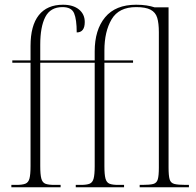

<svg xmlns="http://www.w3.org/2000/svg" viewBox="-20 -791 826 811"><path d="M28 0V-10H49Q74 -10 87 -15Q100 -20 104.5 -37Q109 -54 109 -90V-526H32V-536H109V-597Q109 -683 144 -727Q179 -771 246 -771Q289 -771 313.5 -751Q338 -731 338 -698Q338 -654 304 -654Q304 -709 293 -735Q282 -761 244 -761Q193 -761 171.5 -719.5Q150 -678 150 -602V-536H380V-574Q380 -665 424 -718Q468 -771 555 -771Q580 -771 599 -768Q618 -765 633 -760H692V-84Q692 -49 696.5 -33.5Q701 -18 716.5 -14Q732 -10 765 -10H778V0H570V-10H581Q613 -10 627.5 -14Q642 -18 646.5 -33.5Q651 -49 651 -83V-655Q651 -693 644 -716Q637 -739 616 -750Q595 -761 555 -761Q482 -761 451.5 -709.5Q421 -658 421 -578V-536H542V-526H421V-89Q421 -54 425.5 -37Q430 -20 442.5 -15Q455 -10 479 -10H504V0H300V-10H322Q346 -10 358.5 -15Q371 -20 375.5 -37Q380 -54 380 -89V-526H150V-90Q150 -54 154.5 -37Q159 -20 171.5 -15Q184 -10 210 -10H236V0Z"/></svg>

Font: Noto Serif Display Condensed ExtraLight
Style: Regular
Weight: 200
Width: 3
Designer: Monotype Design Team
Foundry: Monotype Imaging Inc.
Version: Version 2.009